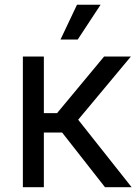

<svg xmlns="http://www.w3.org/2000/svg" viewBox="-20 -775 576 795"><path d="M74.7 0V-541H161.6V-306.6H216.3L411.1 -541H522L303.7 -279.3L524.9 0H414.6L237.3 -226.1H161.6V0ZM230.5 -611.3 298.8 -755.4H396.5L301.8 -611.3Z"/></svg>

Font: Inter 17pt
Style: Regular
Weight: 400
Version: Version 4.001;git-66647c0bb